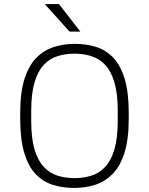

<svg xmlns="http://www.w3.org/2000/svg" viewBox="-20 -911 730 941"><path d="M342 10Q287 10 239 -5Q191 -20 155 -57.5Q119 -95 99 -161.5Q79 -228 79 -330V-356Q79 -459 100.5 -525.5Q122 -592 159.5 -629Q197 -666 245 -681Q293 -696 345 -696H348Q403 -696 451 -681Q499 -666 535 -628.5Q571 -591 591 -524.5Q611 -458 611 -356V-330Q611 -227 589.5 -160.5Q568 -94 530.5 -57Q493 -20 445.5 -5Q398 10 345 10ZM345 -38Q389 -38 427.5 -50Q466 -62 495 -92.5Q524 -123 540.5 -178Q557 -233 557 -318V-368Q557 -453 540.5 -508Q524 -563 495 -593.5Q466 -624 427.5 -636Q389 -648 345 -648Q301 -648 262.5 -636Q224 -624 195 -593.5Q166 -563 149.5 -508Q133 -453 133 -368V-318Q133 -233 149.5 -178Q166 -123 195 -92.5Q224 -62 262.5 -50Q301 -38 345 -38ZM321 -756 202 -888V-891H269L374 -756Z"/></svg>

Font: Chivo Medium Thin
Style: Regular
Weight: 250
Version: Version 2.002